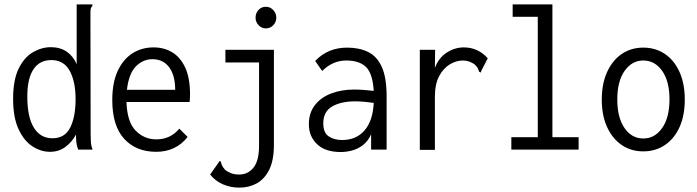

<svg xmlns="http://www.w3.org/2000/svg" viewBox="-20 -685 3190 879"><path d="M209 10Q167 10 128.5 -15Q90 -40 65 -93.5Q40 -147 40 -233Q40 -319 65.5 -371Q91 -423 131 -446Q171 -469 213 -469Q256 -469 286 -448Q316 -427 331 -391V-665H403V-658Q397 -652 395.5 -645Q394 -638 394 -621L395 -71Q395 -53 396 -35.5Q397 -18 404 0H338Q331 -17 329.5 -34Q328 -51 328 -69Q309 -34 279 -12Q249 10 209 10ZM220 -52Q277 -52 301.5 -101Q326 -150 326 -231Q326 -312 299 -361Q272 -410 215 -410Q161 -410 133 -367.5Q105 -325 105 -244Q105 -149 135 -100.5Q165 -52 220 -52Z M695 10Q603 10 548.5 -49.5Q494 -109 494 -227Q494 -307 519 -360.5Q544 -414 586.5 -441Q629 -468 683 -468Q731 -468 768.5 -445.5Q806 -423 828 -375.5Q850 -328 850 -251Q850 -242 849.5 -234.5Q849 -227 848 -218H559Q562 -127 601 -87Q640 -47 696 -47Q760 -47 801 -96L839 -58Q785 10 695 10ZM561 -274H782Q782 -340 754.5 -377Q727 -414 678 -414Q635 -414 602.5 -381.5Q570 -349 561 -274Z M1075 174Q1036 174 1001 159Q966 144 942 114L980 60L985 52L991 55Q993 64 996 71.5Q999 79 1010 92Q1022 102 1038 108Q1054 114 1075 114Q1115 114 1140.5 82.5Q1166 51 1166 -18V-399H1012V-457H1234V-22Q1234 49 1212.5 92Q1191 135 1155.5 154.5Q1120 174 1075 174ZM1197 -555Q1178 -555 1164 -569.5Q1150 -584 1150 -604Q1150 -625 1163.5 -639.5Q1177 -654 1197 -654Q1217 -654 1231 -639Q1245 -624 1245 -604Q1245 -584 1231 -569.5Q1217 -555 1197 -555Z M1540 11Q1469 11 1431.5 -25Q1394 -61 1394 -116Q1394 -168 1421.5 -203.5Q1449 -239 1496 -257Q1543 -275 1601 -275Q1621 -275 1643.5 -273.5Q1666 -272 1691 -269Q1686 -349 1655.5 -378.5Q1625 -408 1565 -408Q1503 -408 1455 -360L1423 -406Q1481 -467 1569 -467Q1625 -467 1665.5 -447Q1706 -427 1728 -378.5Q1750 -330 1750 -243V0H1679V-70Q1664 -37 1640 -19.5Q1616 -2 1590 4.5Q1564 11 1540 11ZM1460 -120Q1460 -78 1484.5 -61Q1509 -44 1546 -44Q1611 -44 1649 -88Q1687 -132 1691 -214Q1670 -217 1648 -219Q1626 -221 1606 -221Q1541 -221 1500.5 -197.5Q1460 -174 1460 -120Z M1902 -457H1972L1971 -374Q1988 -420 2025 -444Q2062 -468 2103 -468Q2169 -468 2213 -418L2184 -362L2181 -353L2174 -356Q2171 -364 2167.5 -372Q2164 -380 2152 -391Q2127 -408 2099 -408Q2069 -408 2039.5 -390.5Q2010 -373 1990.5 -336.5Q1971 -300 1971 -242V1H1902Z M2321 0V-57H2442V-608H2327V-665H2509V-57H2629V0Z M2925 8Q2869 8 2826.5 -21Q2784 -50 2759.5 -103Q2735 -156 2735 -229Q2735 -302 2759.5 -355.5Q2784 -409 2826.5 -438Q2869 -467 2925 -467Q2981 -467 3024 -438Q3067 -409 3091 -355.5Q3115 -302 3115 -229Q3115 -156 3091 -103Q3067 -50 3024 -21Q2981 8 2925 8ZM2925 -51Q2978 -51 3011.5 -99Q3045 -147 3045 -230Q3045 -313 3011.5 -360.5Q2978 -408 2925 -408Q2873 -408 2839.5 -360.5Q2806 -313 2806 -230Q2806 -147 2839 -99Q2872 -51 2925 -51Z"/></svg>

Font: Inconsolata SemiCondensed
Style: Regular
Weight: 400
Width: 4
Monospace: yes
Designer: Raph Levien, Cyreal, Brenton Simpson
Foundry: Raph Levien, Cyreal, Google
Version: Version 3.001; ttfautohint (v1.8.2.53-6de2)